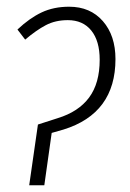

<svg xmlns="http://www.w3.org/2000/svg" viewBox="-20 -552 388 572"><path d="M93 -181 152 -200Q214 -219 245.5 -261.5Q277 -304 277 -374Q277 -430 252 -461Q227 -492 182 -492Q145 -492 116.5 -477Q88 -462 55 -434L32 -464Q68 -498 104 -515Q140 -532 186 -532Q249 -532 286.5 -489Q324 -446 324 -376Q324 -214 169 -166L134 -156L112 0H67Z"/></svg>

Font: Fira Sans Extra Condensed ExtraLight
Style: Italic
Weight: 275
Width: 3
Italic angle: -8°
Designer: Carrois Corporate & Edenspiekermann AG
Foundry: Carrois Corporate GbR & Edenspiekermann AG
Version: Version 4.203